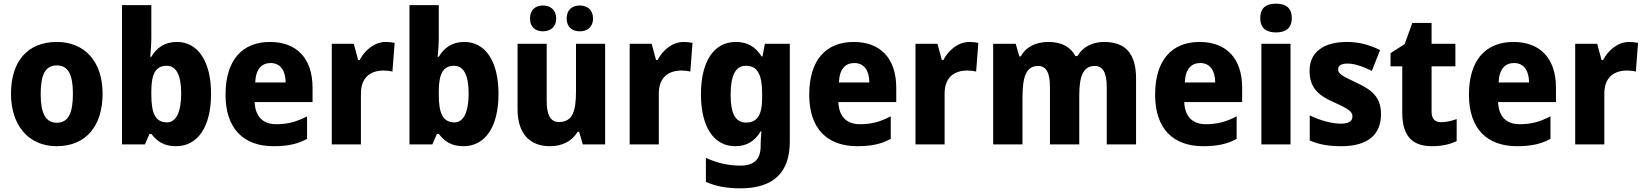

<svg xmlns="http://www.w3.org/2000/svg" viewBox="-20 -788 8976 1048"><path d="M540 -276C540 -458 437 -559 291 -559C128 -559 40 -451 40 -276C40 -105 135 10 289 10C454 10 540 -106 540 -276ZM202 -275C202 -381 228 -431 290 -431C353 -431 378 -380 378 -276C378 -171 353 -118 290 -118C228 -118 202 -171 202 -275Z M806 -583V-760H646V0H771L796 -57H806C838 -17 873 10 941 10C1057 10 1132 -92 1132 -276C1132 -458 1057 -559 946 -559C878 -559 835 -527 806 -478H800C803 -511 806 -550 806 -583ZM890 -429C941 -429 969 -379 969 -278C969 -174 940 -120 892 -120C828 -120 806 -170 806 -271V-294C807 -384 829 -429 890 -429Z M1454 -559C1304 -559 1211 -462 1211 -271C1211 -84 1311 10 1473 10C1551 10 1605 -2 1656 -30V-153C1599 -123 1550 -110 1488 -110C1413 -110 1373 -154 1370 -231H1686V-309C1686 -470 1599 -559 1454 -559ZM1457 -444C1511 -444 1539 -402 1539 -338H1373C1376 -413 1410 -444 1457 -444Z M2086 -559C2022 -559 1970 -512 1943 -460H1935L1911 -549H1791V0H1950V-277C1950 -370 2007 -403 2074 -403C2092 -403 2111 -401 2122 -397L2134 -554C2120 -557 2101 -559 2086 -559Z M2375 -583V-760H2215V0H2340L2365 -57H2375C2407 -17 2442 10 2510 10C2626 10 2701 -92 2701 -276C2701 -458 2626 -559 2515 -559C2447 -559 2404 -527 2375 -478H2369C2372 -511 2375 -550 2375 -583ZM2459 -429C2510 -429 2538 -379 2538 -278C2538 -174 2509 -120 2461 -120C2397 -120 2375 -170 2375 -271V-294C2376 -384 2398 -429 2459 -429Z M2873 -687C2873 -640 2903 -617 2944 -617C2984 -617 3016 -641 3016 -687C3016 -734 2984 -758 2944 -758C2903 -758 2873 -735 2873 -687ZM3073 -687C3073 -641 3103 -617 3145 -617C3186 -617 3217 -641 3217 -687C3217 -734 3186 -758 3145 -758C3103 -758 3073 -735 3073 -687ZM3283 -549H3124V-290C3124 -182 3106 -122 3031 -122C2984 -122 2964 -161 2964 -237V-549H2805V-192C2805 -56 2874 10 2982 10C3046 10 3101 -15 3133 -69H3141L3161 0H3283Z M3712 -559C3648 -559 3596 -512 3569 -460H3561L3537 -549H3417V0H3576V-277C3576 -370 3633 -403 3700 -403C3718 -403 3737 -401 3748 -397L3760 -554C3746 -557 3727 -559 3712 -559Z M3996 -559C3878 -559 3806 -455 3806 -273C3806 -95 3877 10 3992 10C4055 10 4099 -16 4132 -71H4136C4134 -49 4132 -21 4132 0V9C4132 83 4094 116 4023 116C3957 116 3898 103 3833 74V205C3891 230 3949 240 4022 240C4204 240 4291 151 4291 -14V-549H4155L4142 -480H4137C4103 -534 4059 -559 3996 -559ZM4050 -429C4114 -429 4140 -383 4140 -277V-254C4140 -158 4112 -119 4052 -119C3995 -119 3968 -167 3968 -270C3968 -376 3995 -429 4050 -429Z M4640 -559C4490 -559 4397 -462 4397 -271C4397 -84 4497 10 4659 10C4737 10 4791 -2 4842 -30V-153C4785 -123 4736 -110 4674 -110C4599 -110 4559 -154 4556 -231H4872V-309C4872 -470 4785 -559 4640 -559ZM4643 -444C4697 -444 4725 -402 4725 -338H4559C4562 -413 4596 -444 4643 -444Z M5272 -559C5208 -559 5156 -512 5129 -460H5121L5097 -549H4977V0H5136V-277C5136 -370 5193 -403 5260 -403C5278 -403 5297 -401 5308 -397L5320 -554C5306 -557 5287 -559 5272 -559Z M6007 -559C5945 -559 5891 -534 5861 -482H5850C5824 -531 5776 -559 5702 -559C5636 -559 5580 -533 5552 -480H5544L5524 -549H5401V0H5561V-252C5561 -368 5580 -428 5647 -428C5691 -428 5711 -390 5711 -313V0H5871V-268C5871 -373 5893 -428 5956 -428C6000 -428 6021 -391 6021 -312V0H6181V-359C6181 -497 6122 -559 6007 -559Z M6528 -559C6378 -559 6285 -462 6285 -271C6285 -84 6385 10 6547 10C6625 10 6679 -2 6730 -30V-153C6673 -123 6624 -110 6562 -110C6487 -110 6447 -154 6444 -231H6760V-309C6760 -470 6673 -559 6528 -559ZM6531 -444C6585 -444 6613 -402 6613 -338H6447C6450 -413 6484 -444 6531 -444Z M6945 -768C6893 -768 6859 -747 6859 -689C6859 -632 6894 -611 6945 -611C6995 -611 7031 -632 7031 -689C7031 -747 6996 -768 6945 -768ZM7024 -549H6865V0H7024Z M7518 -165C7518 -259 7466 -299 7383 -337C7298 -377 7284 -387 7284 -410C7284 -430 7301 -441 7335 -441C7376 -441 7421 -424 7468 -401L7513 -515C7451 -545 7396 -559 7332 -559C7207 -559 7128 -505 7128 -402C7128 -314 7170 -270 7258 -231C7350 -190 7362 -176 7362 -152C7362 -127 7343 -113 7298 -113C7250 -113 7184 -131 7129 -158V-21C7184 2 7234 10 7302 10C7446 10 7518 -53 7518 -165Z M7846 -121C7813 -121 7794 -139 7794 -178V-426H7924V-549H7794V-663H7689L7647 -547L7570 -498V-426H7634V-174C7634 -38 7695 10 7797 10C7853 10 7896 -1 7931 -18V-138C7902 -128 7875 -121 7846 -121Z M8241 -559C8091 -559 7998 -462 7998 -271C7998 -84 8098 10 8260 10C8338 10 8392 -2 8443 -30V-153C8386 -123 8337 -110 8275 -110C8200 -110 8160 -154 8157 -231H8473V-309C8473 -470 8386 -559 8241 -559ZM8244 -444C8298 -444 8326 -402 8326 -338H8160C8163 -413 8197 -444 8244 -444Z M8873 -559C8809 -559 8757 -512 8730 -460H8722L8698 -549H8578V0H8737V-277C8737 -370 8794 -403 8861 -403C8879 -403 8898 -401 8909 -397L8921 -554C8907 -557 8888 -559 8873 -559Z"/></svg>

Font: Noto Sans Sinhala UI SemiCondensed ExtraBold
Style: Regular
Weight: 800
Width: 4
Designer: Jelle Bosma - Monotype Design Team
Foundry: Monotype Imaging Inc.
Version: Version 2.006